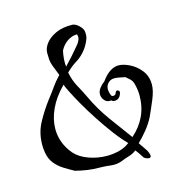

<svg xmlns="http://www.w3.org/2000/svg" viewBox="-100 -712 843 859"><g transform="rotate(-15 322.0 -283.0)"><path d="M496 39Q496 49 488.5 49.5Q481 50 473 46Q465 42 463 39Q457 29 450 19Q443 9 436 0Q421 12 402 17.5Q383 23 364 31Q340 40 312 36.5Q284 33 259 33Q232 33 205 29Q178 25 151 18Q129 6 105.5 -8.5Q82 -23 65 -44Q48 -65 43 -96Q40 -114 40 -131Q40 -187 65 -233Q90 -279 121 -320Q144 -349 157.5 -369Q171 -389 195 -414Q182 -446 176 -462.5Q170 -479 169 -491.5Q168 -504 168 -523Q168 -545 184.5 -566.5Q201 -588 232.5 -602.5Q264 -617 310 -616Q326 -614 341 -598.5Q356 -583 356 -572Q357 -567 357 -557Q357 -544 348 -525Q339 -506 331 -496Q311 -469 285 -453Q259 -437 236 -414Q244 -375 259 -348Q274 -321 291 -286Q319 -225 360.5 -168Q402 -111 439 -61Q477 -94 497.5 -137Q518 -180 518 -234Q518 -260 510 -289Q506 -303 496.5 -312Q487 -321 478 -328Q466 -330 453.5 -333Q441 -336 427 -336Q408 -336 395 -319Q388 -307 388 -296Q388 -288 390.5 -279Q393 -270 396 -264Q399 -261 404 -261Q415 -261 418 -272Q422 -283 431 -279Q434 -278 436 -274Q438 -270 436 -265Q428 -238 404 -238Q396 -238 390 -244Q371 -241 359.5 -254Q348 -267 348 -283Q348 -297 358 -310.5Q368 -324 382 -334Q402 -362 422 -374.5Q442 -387 461 -387Q484 -387 513 -372.5Q542 -358 563 -331Q584 -304 584 -266Q584 -238 568.5 -200.5Q553 -163 537 -128Q523 -100 501.5 -73.5Q480 -47 459 -27L487 14Q489 17 492.5 26Q496 35 496 39ZM234 -442Q252 -461 270 -481Q288 -501 306 -523Q313 -531 318 -543Q323 -555 319 -567L318 -569Q294 -569 272.5 -554Q251 -539 239 -515Q235 -497 233.5 -478Q232 -459 234 -442ZM414 -40Q388 -66 359.5 -104Q331 -142 303.5 -184Q276 -226 254 -264.5Q232 -303 218 -331Q204 -359 202 -367Q158 -323 136.5 -276Q115 -229 115 -185Q115 -119 160 -65Q184 -38 225 -23.5Q266 -9 308 -9Q338 -9 366 -16.5Q394 -24 414 -40Z"/></g></svg>

Font: RU Serius
Style: Regular
Weight: 400
Designer: Robert E. Leuschke
Foundry: Robert E. Leuschke
Version: Version 1.011; ttfautohint (v1.8.3)